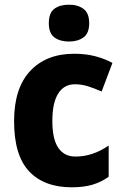

<svg xmlns="http://www.w3.org/2000/svg" viewBox="-20 -788 525 818"><path d="M286 10Q168 10 104 -58Q40 -126 40 -272Q40 -412 108.5 -485.5Q177 -559 296 -559Q345 -559 385.5 -548.5Q426 -538 459 -520L413 -398Q382 -412 354.5 -420.5Q327 -429 299 -429Q253 -429 228 -389.5Q203 -350 203 -273Q203 -195 228.5 -158Q254 -121 301 -121Q339 -121 374.5 -133Q410 -145 443 -168V-35Q411 -12 373.5 -1Q336 10 286 10ZM274 -768Q312 -768 336 -750Q360 -732 360 -689Q360 -646 335.5 -628.5Q311 -611 274 -611Q236 -611 212 -628.5Q188 -646 188 -689Q188 -733 211.5 -750.5Q235 -768 274 -768Z"/></svg>

Font: Noto Sans Armenian SemiCondensed ExtraBold
Style: Regular
Weight: 800
Width: 4
Designer: Monotype Design Team
Foundry: Monotype Imaging Inc.
Version: Version 2.008; ttfautohint (v1.8.4.7-5d5b)